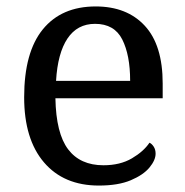

<svg xmlns="http://www.w3.org/2000/svg" viewBox="-20 -566 575 596"><path d="M287 10Q178 10 116.5 -62Q55 -134 55 -264Q55 -404 113 -475Q171 -546 277 -546Q374 -546 429.5 -486Q485 -426 485 -307V-261H152Q154 -152 191.5 -102.5Q229 -53 301 -53Q353 -53 389.5 -74.5Q426 -96 444 -123Q451 -120 457 -111Q463 -102 463 -89Q463 -69 444 -46Q425 -23 386 -6.5Q347 10 287 10ZM384 -315Q384 -395 359.5 -443.5Q335 -492 275 -492Q220 -492 189.5 -446.5Q159 -401 154 -315Z"/></svg>

Font: Noto Serif Yezidi
Style: Regular
Weight: 400
Designer: Dalton Maag Ltd
Foundry: Dalton Maag Ltd
Version: Version 1.001; ttfautohint (v1.8.4.7-5d5b)